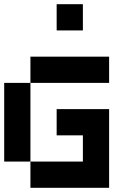

<svg xmlns="http://www.w3.org/2000/svg" viewBox="-20 -895 665 915"><path d="M250 -750V-875H375V-750ZM125 -500V-625H500V-500ZM125 0V-125H0V-500H125V-125H375V-250H250V-375H500V0Z"/></svg>

Font: Tiny5
Style: Regular
Weight: 400
Designer: Stefan Schmidt
Foundry: Made with Bits'n'Picas by Kreative Software
Version: Version 1.002; ttfautohint (v1.8.4.7-5d5b)